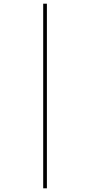

<svg xmlns="http://www.w3.org/2000/svg" viewBox="-20 -780 489 1040"><path d="M214 240V-760H234V240Z"/></svg>

Font: Noto Serif Display Condensed Semi
Style: Regular
Weight: 600
Width: 3
Designer: Monotype Design Team
Foundry: Monotype Imaging Inc.
Version: Version 1.900